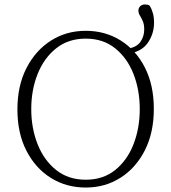

<svg xmlns="http://www.w3.org/2000/svg" viewBox="-20 -826 767 860"><path d="M364 14Q277 14 208 -29Q139 -72 98.5 -150.5Q58 -229 58 -336Q58 -442 98.5 -521Q139 -600 208 -644Q277 -688 364 -688Q451 -688 520 -645Q589 -602 629 -523.5Q669 -445 669 -338Q669 -232 629 -153Q589 -74 520 -30Q451 14 364 14ZM364 -21Q442 -21 496 -64.5Q550 -108 578 -180Q606 -252 606 -337Q606 -423 578 -494.5Q550 -566 496 -609.5Q442 -653 364 -653Q286 -653 231.5 -609.5Q177 -566 148.5 -494.5Q120 -423 120 -337Q120 -252 148.5 -180Q177 -108 231.5 -64.5Q286 -21 364 -21ZM551 -585V-608Q592 -614 609 -638.5Q626 -663 626 -694Q626 -717 619.5 -731.5Q613 -746 606.5 -756.5Q600 -767 600 -779Q600 -790 608 -798Q616 -806 629 -806Q634 -806 640 -805Q646 -804 651 -800Q659 -787 664.5 -768Q670 -749 670 -725Q670 -674 641.5 -633.5Q613 -593 551 -585Z"/></svg>

Font: Source Serif 4 SmText Light
Style: Regular
Weight: 300
Designer: Frank Grießhammer
Foundry: Adobe
Version: Version 4.005;hotconv 1.1.0;makeotfexe 2.6.0